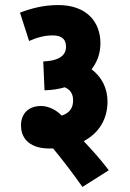

<svg xmlns="http://www.w3.org/2000/svg" viewBox="-20 -652 514 759"><path d="M59 -602 95 -490C127 -504 156 -512 188 -512C219 -512 241 -501 241 -467C241 -435 217 -412 151 -409L156 -295C187 -296 213 -300 236 -307C257 -298 269 -282 269 -255C269 -227 257 -206 224 -195C195 -225 162 -233 142 -233C95 -233 63 -205 63 -156C63 -97 107 -65 174 -65C179 -65 184 -65 190 -65C227 -21 269 35 306 87L410 21C380 -19 344 -59 311 -94C373 -127 405 -183 405 -251C405 -304 381 -349 342 -378C361 -403 377 -436 377 -481C377 -563 325 -632 210 -632C152 -632 104 -619 59 -602Z"/></svg>

Font: Noto Sans Devanagari UI ExtraCondensed ExtraBold
Style: Regular
Weight: 800
Width: 2
Designer: Jelle Bosma - Monotype Design Team
Foundry: Monotype Imaging Inc.
Version: Version 2.003